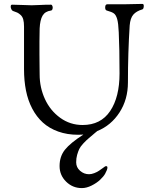

<svg xmlns="http://www.w3.org/2000/svg" viewBox="-20 -676 776 983"><path d="M380 14Q324 14 278 -2.5Q232 -19 199.5 -48.5Q167 -78 145 -120Q123 -162 113 -212.5Q103 -263 103 -322V-540Q103 -562 99 -576.5Q95 -591 85.5 -599.5Q76 -608 68.5 -611.5Q61 -615 46 -620Q41 -622 37.5 -630Q34 -638 35 -645Q36 -652 42 -652Q66 -652 95 -650.5Q124 -649 142 -649Q159 -649 185 -650.5Q211 -652 241 -652Q246 -652 248.5 -645Q251 -638 249 -630.5Q247 -623 241 -622Q211 -618 198 -596Q185 -574 183 -530Q182 -500 182 -463.5Q182 -427 182 -399Q182 -371 182.5 -339.5Q183 -308 183 -294Q183 -228 210 -169Q237 -110 288 -73Q339 -36 403 -36Q496 -36 544 -107.5Q592 -179 592 -300Q592 -426 588 -510Q586 -557 580 -578Q574 -599 563.5 -607Q553 -615 527 -622Q518 -624 518.5 -639Q519 -654 529 -654H611Q634 -654 660 -655Q686 -656 709 -656Q717 -656 716 -643Q715 -630 709 -628Q678 -619 662.5 -601Q647 -583 644 -546Q635 -406 635 -254Q635 -167 592 -100.5Q549 -34 478 -5Q474 -2 467 4Q444 24 433 33Q422 42 407 58Q392 74 386 86.5Q380 99 375 116.5Q370 134 370 155Q370 181 390 198.5Q410 216 436 216Q448 216 462.5 210.5Q477 205 487 198Q497 191 507 184Q517 177 518 176Q522 174 526 175Q530 176 530 182Q530 192 518 214Q510 228 492.5 244.5Q475 261 449 274Q423 287 399 287Q352 287 318.5 254Q285 221 285 174Q285 125 312.5 90.5Q340 56 407 13Q394 14 380 14Z"/></svg>

Font: EB Garamond
Style: SC
Weight: 400
Version: Version 000.010